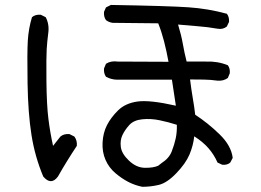

<svg xmlns="http://www.w3.org/2000/svg" viewBox="-20 -715 1040 765"><path d="M546.9 29.3Q517.6 23.4 491.2 9.8Q464.8 -3.9 439.5 -25.4Q414.1 -46.9 400.4 -78.1Q386.7 -109.4 388.7 -147.5Q390.6 -185.5 406.2 -216.3Q421.9 -247.1 450.7 -275.4Q479.5 -303.7 527.8 -310.5Q576.2 -317.4 680.7 -293.9L665 -397.5H447.3Q423.8 -397.5 402.3 -409.2Q392.6 -422.9 394.5 -442.4L402.3 -460.9Q421.9 -473.6 449.2 -469.7L651.4 -468.8Q643.6 -511.7 633.8 -549.8Q624 -587.9 610.4 -622.1L428.7 -624Q414.1 -626 402.3 -634.8Q392.6 -648.4 394.5 -668L402.3 -685.5L421.9 -695.3Q651.4 -691.4 730 -686Q808.6 -680.7 883.8 -660.2Q893.6 -648.4 892.6 -627.9L883.8 -609.4Q868.2 -596.7 846.7 -600.6Q808.6 -607.4 769 -610.4Q729.5 -613.3 689.5 -617.2Q702.1 -576.2 708.5 -540Q714.8 -503.9 723.6 -469.7H799.8Q846.7 -471.7 887.7 -455.1Q897.5 -442.4 895.5 -422.9L887.7 -404.3Q870.1 -391.6 846.7 -393.6Q819.3 -397.5 792 -397.9Q764.6 -398.4 737.3 -398.4Q742.2 -358.4 748 -324.7Q753.9 -291 757.8 -257.8Q807.6 -225.6 854.5 -180.2Q901.4 -134.8 907.2 -85.9L897.5 -67.4Q885.7 -56.6 865.2 -58.6L846.7 -67.4Q833 -98.6 811 -124Q789.1 -149.4 753.9 -171.9Q750 -134.8 734.9 -99.1Q719.7 -63.5 682.6 -24.9Q645.5 13.7 613.3 21.5Q581.1 29.3 546.9 29.3ZM152.3 -11.7Q119.1 -90.8 105.5 -176.8Q91.8 -262.7 89.8 -383.8Q87.9 -504.9 90.8 -553.2Q93.8 -601.6 107.4 -646.5Q121.1 -658.2 142.6 -656.2L162.1 -646.5Q177.7 -617.2 171.9 -580.1Q168 -549.8 166 -518.6Q164.1 -487.3 165 -391.6Q166 -295.9 172.9 -241.2Q179.7 -186.5 191.4 -133.8L220.7 -170.9Q234.4 -182.6 256.8 -180.7L276.4 -170.9Q288.1 -155.3 286.1 -133.8Q266.6 -104.5 247.6 -73.7Q228.5 -43 210.9 -11.7Q183.6 25.4 152.3 -11.7ZM610.4 -54.7 624 -65.4Q653.3 -84 664.1 -111.3Q674.8 -138.7 680.2 -164.1Q685.5 -189.5 684.6 -217.8Q651.4 -228.5 616.2 -235.8Q581.1 -243.2 546.9 -239.7Q512.7 -236.3 495.1 -216.8Q477.5 -197.3 467.8 -176.8Q458 -156.2 461.4 -129.4Q464.8 -102.5 494.1 -74.7Q523.4 -46.9 557.1 -46.4Q590.8 -45.9 610.4 -54.7Z"/></svg>

Font: JasonHandwriting2
Style: Regular
Weight: 400
Version: Version 1.05.10